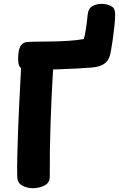

<svg xmlns="http://www.w3.org/2000/svg" viewBox="-20 -968 621 1002"><path d="M147.3 -603Q102.8 -603 88.7 -613.6Q74.6 -624.2 74.6 -659.8Q74.6 -678.6 77.3 -698.1Q80.1 -717.7 90.3 -732.3Q100.6 -746.9 122.3 -748.7Q140.7 -750.2 175.3 -750.6Q210 -751 252.4 -751.6Q294.9 -752.2 337.9 -755Q381 -757.8 417.1 -764.1Q420.3 -774.2 423.2 -787.5Q426 -800.8 428.2 -816.8Q430.4 -832.9 433.1 -851.2Q435.7 -869.6 437.4 -890Q440.8 -924 462 -935.9Q483.2 -947.8 510.7 -947.8Q535.8 -947.8 558.3 -936.9Q580.8 -926 580.8 -895.7Q580.8 -868.8 577.4 -834.5Q574 -800.2 569.2 -767.3Q564.4 -734.4 560.3 -710.6Q556.2 -686.8 554 -680Q545.7 -649 522.7 -634.2Q499.8 -619.4 463 -615.9Q433.2 -613.1 387.2 -610.7Q341.2 -608.3 292.7 -606.6Q244.1 -604.8 204.5 -603.9Q164.9 -603 147.3 -603ZM150.4 14.1Q120.2 14.1 95.4 0.1Q70.7 -14 69.9 -46Q68.9 -95.9 70.3 -155.6Q71.7 -215.2 74.1 -280.6Q76.4 -346 79.8 -415.7Q83.2 -485.4 87.1 -556.1Q91 -626.7 94 -694.9Q95.6 -725.7 119.8 -736.6Q144.1 -747.4 174.8 -747.4Q197.9 -747.4 218.5 -742.8Q239.1 -738.1 251.8 -726.6Q264.6 -715 262.8 -694.9Q259 -633.6 255.1 -572.7Q251.2 -511.9 248.7 -449.6Q246.2 -387.2 243.8 -322.4Q241.4 -257.6 240.4 -188.4Q239.4 -119.2 239.7 -45.1Q239.7 -14.2 212.3 -0.1Q185 14.1 150.4 14.1Z"/></svg>

Font: Playpen Sans
Style: Regular
Weight: 400
Designer: Laura Meseguer, Veronika Burian, José Scaglione, Kostas Bartsokas, Vera Evstafieva, Tom Grace, Yorlmar Campos
Foundry: TypeTogether
Version: Version 2.000